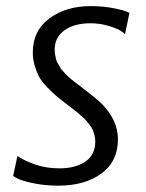

<svg xmlns="http://www.w3.org/2000/svg" viewBox="-20 -584 466 612"><path d="M22 -23.4 35.6 -86.9Q56.2 -72.3 91.6 -59.8Q127 -47.4 169.4 -47.4Q220.2 -47.4 252 -68.8Q283.7 -90.3 283.7 -132.8Q283.7 -143.1 281.2 -152.6Q278.8 -162.1 275.9 -169.4Q272.9 -176.8 265.9 -185.8Q258.8 -194.8 254.2 -200.2Q249.5 -205.6 239.5 -214.4Q229.5 -223.1 224.4 -227.3Q219.2 -231.4 206.8 -241Q194.3 -250.5 189.9 -253.9Q168.9 -270 158.4 -279.1Q147.9 -288.1 131.1 -305.2Q114.3 -322.3 106 -336.9Q97.7 -351.6 91.1 -372.6Q84.5 -393.6 84.5 -417Q84.5 -486.3 137.5 -525.4Q190.4 -564.5 268.6 -564.5Q309.1 -564.5 343.5 -557.6Q377.9 -550.8 392.6 -543L378.4 -474.6Q374.5 -480 362.1 -487.3Q349.6 -494.6 323.5 -502.2Q297.4 -509.8 268.6 -509.8Q215.8 -509.8 185.1 -487.1Q154.3 -464.4 154.3 -426.3Q154.3 -417.5 155.8 -409.2Q157.2 -400.9 158.9 -394.3Q160.6 -387.7 165.3 -380.1Q169.9 -372.6 172.4 -367.9Q174.8 -363.3 181.9 -356Q189 -348.6 191.7 -345.5Q194.3 -342.3 203.4 -334.7Q212.4 -327.1 214.6 -325.4Q216.8 -323.7 227.3 -315.7Q237.8 -307.6 239.3 -306.6Q287.1 -270 304.7 -252.9Q355.5 -200.7 356 -141.1Q356 -69.3 303.2 -30.8Q250.5 7.8 165.5 7.8Q119.6 7.8 77.6 -1.7Q35.6 -11.2 22 -23.4Z"/></svg>

Font: HaufeMerriweatherSansLt
Style: Italic
Weight: 300
Designer: Eben Sorkin ( eben@eyebytes.com )
Foundry: Eben Sorkin
Version: Version 1.56